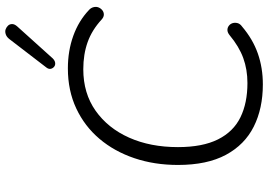

<svg xmlns="http://www.w3.org/2000/svg" viewBox="-161 -823 992 710"><g transform="rotate(-90 335.0 -468.0)"><path d="M378 8Q289 8 222 -25.5Q155 -59 117.5 -128.5Q80 -198 80 -306Q80 -393 105 -467Q130 -541 176.5 -596Q223 -651 289 -682Q355 -713 437 -713Q502 -713 557.5 -693Q613 -673 653 -635Q661 -628 663.5 -618Q666 -608 662.5 -599.5Q659 -591 652 -585.5Q645 -580 636 -580Q627 -580 618 -588Q579 -624 534 -640Q489 -656 434 -656Q345 -656 280.5 -610.5Q216 -565 181 -486.5Q146 -408 146 -306Q146 -215 174.5 -158Q203 -101 256 -75Q309 -49 383 -49Q433 -49 475.5 -64.5Q518 -80 560 -115Q570 -123 579 -123Q588 -123 595 -117.5Q602 -112 604.5 -103.5Q607 -95 604.5 -85.5Q602 -76 592 -69Q545 -29 492 -10.5Q439 8 378 8ZM474 -769Q466 -761 457.5 -760Q449 -759 443 -764Q437 -769 435.5 -776.5Q434 -784 440 -792L546 -930Q554 -940 564 -943Q574 -946 582 -943Q590 -940 595.5 -934Q601 -928 601 -919Q601 -910 592 -900Z"/></g></svg>

Font: Nunito ExtraLight Light
Style: Italic
Weight: 300
Italic angle: -9°
Version: Version 3.602